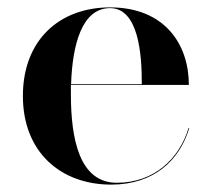

<svg xmlns="http://www.w3.org/2000/svg" viewBox="-20 -490 570 520"><path d="M492.5 -143H490.5C465.5 -59.5 396.5 5 296.5 5C195 5 172 -113.5 172 -235C172 -243.5 172 -251.5 172 -260H491.5C491.5 -369 427 -470 278 -470C142 -470 42 -382.5 42 -230C42 -77.5 145 10 281 10C397 10 466.5 -56 492.5 -143ZM278 -468C354.5 -468 364.5 -345 364 -262H172.5C176 -367 201 -468 278 -468Z"/></svg>

Font: Bodoni* 96pt Medium
Style: Regular
Weight: 500
Version: Version 2.3